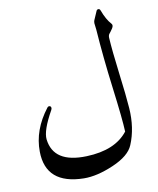

<svg xmlns="http://www.w3.org/2000/svg" viewBox="-89 -820 783 954"><g transform="rotate(-10 302.0 -343.5)"><path d="M462.9 -744.1Q465.8 -751 473.1 -751Q480.5 -751 483.4 -741.7Q501 -694.3 524.4 -668.9Q533.2 -659.7 523.2 -644.5Q513.2 -629.4 506.8 -622.1Q500.5 -614.7 501 -601.6Q504.9 -535.6 519.5 -419.9Q534.2 -304.2 538.6 -240.7Q545.9 -138.7 511.7 -57.6Q490.7 -6.8 407 29.3Q323.2 65.4 256.8 64.5Q65.4 61.5 63.5 -104Q62 -213.4 138.7 -313Q143.6 -319.3 149.9 -318.4Q156.2 -317.4 158 -311.3Q159.7 -305.2 155.8 -298.3Q102.5 -203.6 107.4 -158.7Q121.6 -35.6 289.6 -41.5Q434.1 -46.4 498.5 -128.9Q496.1 -191.4 475.6 -351.6Q455.1 -511.7 445.3 -652.3L441.4 -685.5Q441.4 -694.3 443.8 -700.2Z"/></g></svg>

Font: Amiri Quran
Style: Regular
Weight: 400
Designer: Khaled Hosny
Version: Version 000.105